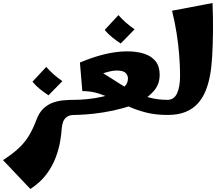

<svg xmlns="http://www.w3.org/2000/svg" viewBox="-100 -761 1470 1271"><path d="M101 490 -80 299Q-14 256 26 218Q66 180 92.5 135.5Q119 91 142 30Q160 -17 188.5 -43.5Q217 -70 251.5 -82Q286 -94 321.5 -97Q357 -100 389 -100L409 -50L389 0Q362 0 344.5 11.5Q327 23 319 42.5Q311 62 309 86Q307 122 298.5 173Q290 224 269 281Q248 338 207.5 392.5Q167 447 101 490ZM221 -130Q192 -149 163.5 -172Q135 -195 115 -220L206 -318Q231 -290 256 -268Q281 -246 313 -224Z M389 0V-100Q431 -100 480 -105Q529 -110 576 -120.5Q623 -131 661.5 -147.5Q700 -164 723.5 -187Q747 -210 747 -241Q747 -264 730.5 -279Q714 -294 673 -294Q638 -294 587 -277Q536 -260 488 -229L429 -347Q514 -383 592.5 -402Q671 -421 743 -421Q806 -421 854 -405.5Q902 -390 929.5 -356Q957 -322 957 -266Q957 -207 923 -164.5Q889 -122 834 -92.5Q779 -63 713.5 -45Q648 -27 584 -17Q520 -7 468 -3.5Q416 0 389 0ZM1009 0Q930 0 867.5 -16Q805 -32 752.5 -55.5Q700 -79 651.5 -102.5Q603 -126 553 -142Q503 -158 445 -158L429 -347Q479 -332 524.5 -308.5Q570 -285 613.5 -257Q657 -229 701 -201.5Q745 -174 792.5 -151Q840 -128 893.5 -114Q947 -100 1009 -100L1029 -50ZM699 -473Q670 -492 641.5 -515Q613 -538 593 -563L684 -661Q709 -633 734 -611Q759 -589 791 -567Z M1009 0V-100Q1052 -100 1072 -143Q1092 -186 1092 -259Q1092 -321 1086.5 -393.5Q1081 -466 1069 -542Q1057 -618 1039 -690L1307 -741Q1311 -644 1310 -553Q1309 -462 1304.5 -388Q1300 -314 1291 -266Q1281 -209 1261.5 -160.5Q1242 -112 1209.5 -76Q1177 -40 1128 -20Q1079 0 1009 0Z"/></svg>

Font: Marhey Light
Style: Regular
Weight: 300
Designer: Nur Syamsi & Bustanul Arifin
Foundry: Namelatype
Version: Version 1.000